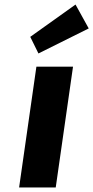

<svg xmlns="http://www.w3.org/2000/svg" viewBox="-20 -824 410 844"><path d="M64 0 140 -531H301L225 0ZM149 -589 113 -662 312 -804 370 -699Z"/></svg>

Font: Lexend
Style: Bold Italic
Weight: 700
Italic angle: -8.13011°
Designer: Bonnie Shaver-Troup, Thomas Jockin
Foundry: Lexend
Version: Version 1.007